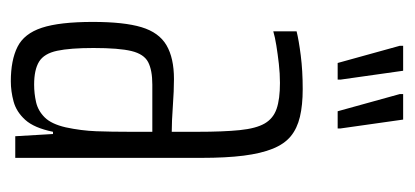

<svg xmlns="http://www.w3.org/2000/svg" viewBox="-220 -518 747 346"><g transform="rotate(90 153.0 -345.5)"><path d="M127 8Q89 8 65 -4Q41 -16 30.5 -48Q20 -80 20 -140Q20 -196 29.5 -227.5Q39 -259 62 -272.5Q85 -286 123 -286Q133 -286 145.5 -285.5Q158 -285 171.5 -284Q185 -283 197 -282.5Q209 -282 218 -282V-328Q218 -375 215 -404.5Q212 -434 203 -449.5Q194 -465 176.5 -471Q159 -477 130 -477Q113 -477 95.5 -475Q78 -473 62.5 -470.5Q47 -468 37 -465V-507Q53 -511 80.5 -514.5Q108 -518 141 -518Q170 -518 191 -513Q212 -508 226 -496.5Q240 -485 248.5 -464Q257 -443 261 -411.5Q265 -380 265 -335V0H226L222 -68H218Q211 -34 196.5 -18Q182 -2 163.5 3Q145 8 127 8ZM133 -34Q149 -34 164.5 -37.5Q180 -41 192 -53Q204 -65 210 -91Q216 -119 217 -146Q218 -173 218 -207V-247H133Q107 -247 92.5 -239.5Q78 -232 72.5 -209.5Q67 -187 67 -141Q67 -99 72 -75.5Q77 -52 91.5 -43Q106 -34 133 -34ZM212 -581H181L150 -693V-699H196L212 -586ZM124 -581H94L63 -693V-699H108L124 -586Z"/></g></svg>

Font: Saira UltraCondensed Light
Style: Regular
Weight: 300
Width: 1
Designer: Hector Gatti with collaboration of the Omnibus-Type team
Foundry: Omnibus-Type
Version: Version 1.101